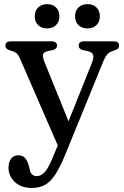

<svg xmlns="http://www.w3.org/2000/svg" viewBox="-20 -670 600 926"><path d="M237 83.5 258.5 31.5 77 -386.5Q68 -408 57 -415.2Q46 -422.5 25 -428Q6 -434.5 6 -450Q6 -470.5 31.5 -470.5H229Q255 -470.5 255 -450Q255 -433.5 233 -428L212.5 -424Q190.5 -419.5 187.5 -407Q184.5 -394.5 196.5 -366L310.5 -85L422.5 -365Q433.5 -392 429 -405.5Q424.5 -419 403.5 -423.5L381 -428Q359.5 -433 359.5 -450Q359.5 -470.5 385 -470.5H529Q554.5 -470.5 554.5 -450Q554.5 -443.5 550.8 -437.8Q547 -432 535.5 -428Q512 -421.5 500.5 -411Q489 -400.5 478.5 -374.5L295 75Q269.5 137.5 246 172.8Q222.5 208 196 222.2Q169.5 236.5 134.5 236.5Q81.5 236.5 51.2 207.5Q21 178.5 21 138Q21 111 33.8 95Q46.5 79 68 79Q90 79 101.2 92.5Q112.5 106 118.5 128L123 145Q125.5 163 134.8 171.2Q144 179.5 156.5 179.5Q178 179.5 196 159.8Q214 140 237 83.5ZM207 -533Q180 -533 163.8 -549Q147.5 -565 147.5 -591.5Q147.5 -617.5 163.8 -633.8Q180 -650 207 -650Q234.5 -650 250.5 -633.8Q266.5 -617.5 266.5 -591.5Q266.5 -565.5 250.5 -549.2Q234.5 -533 207 -533ZM402 -533Q374.5 -533 358.2 -549Q342 -565 342 -591.5Q342 -617.5 358.2 -633.8Q374.5 -650 402 -650Q429.5 -650 445.5 -633.8Q461.5 -617.5 461.5 -591.5Q461.5 -565.5 445.5 -549.2Q429.5 -533 402 -533Z"/></svg>

Font: Fraunces 9pt S050
Style: Regular
Weight: 400
Version: Version 1.000; ttfautohint (v1.8.3)